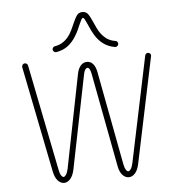

<svg xmlns="http://www.w3.org/2000/svg" viewBox="-51 -730 733 786"><g transform="rotate(-5 316.0 -337.0)"><path d="M568.8 -492.2Q574.7 -492.2 578.4 -487.8Q582 -483.4 580.6 -477.5L489.7 -43.5Q484.4 -17.6 472.7 -4.6Q460.9 8.3 446.8 8.3Q432.6 8.3 420.9 -4.4Q409.2 -17.1 404.8 -41.5L332 -426.8Q327.1 -452.6 316.9 -452.6Q312 -452.6 307.6 -446.3Q303.2 -439.9 300.8 -426.8L223.6 -43.5Q218.3 -17.6 206.5 -4.6Q194.8 8.3 181.2 8.3Q167 8.3 155.5 -4.2Q144 -16.6 138.7 -41.5L51.3 -478.5Q50.3 -483.9 54 -488.5Q57.6 -493.2 63.5 -493.2Q67.9 -493.2 71.3 -490.5Q74.7 -487.8 75.7 -483.4L163.1 -46.4Q166 -31.2 171.1 -23.7Q176.3 -16.1 181.2 -16.1Q185.5 -16.1 191.2 -24.2Q196.8 -32.2 200.2 -48.3L276.4 -431.6Q280.8 -453.6 291.5 -465.3Q302.2 -477.1 316.9 -477.1Q332 -477.1 342 -465.6Q352.1 -454.1 356.4 -431.6L429.2 -46.4Q432.1 -31.7 437 -23.9Q441.9 -16.1 446.8 -16.1Q451.7 -16.1 457.3 -24.2Q462.9 -32.2 466.3 -48.3L557.1 -482.4Q558.1 -486.3 561.3 -489.3Q564.5 -492.2 568.8 -492.2ZM451.2 -540Q451.2 -534.7 446.8 -530.8Q442.4 -526.9 437 -527.8Q385.3 -536.1 355.5 -585.4Q345.2 -602.1 332.5 -632.3Q326.2 -646.5 323 -652.1Q319.8 -657.7 316.4 -657.7Q313 -657.7 309.8 -652.1Q306.6 -646.5 300.8 -633.3Q296.4 -622.1 290 -608.6Q283.7 -595.2 275.9 -583.5Q262.2 -561.5 243.2 -547.1Q224.1 -532.7 195.8 -527.8Q190.4 -526.9 186 -530.8Q181.6 -534.7 181.6 -540Q181.6 -544.4 184.6 -548.1Q187.5 -551.8 191.9 -552.2Q231.4 -558.6 255.4 -596.2Q264.2 -609.9 275.4 -636.7Q285.6 -660.6 293.7 -671.4Q301.8 -682.1 316.4 -682.1Q331.1 -682.1 339.1 -671.1Q347.2 -660.2 357.9 -635.3Q367.7 -612.3 376 -598.1Q387.7 -579.6 403.1 -567.6Q418.5 -555.7 440.9 -552.2Q445.8 -551.8 448.5 -548.1Q451.2 -544.4 451.2 -540Z"/></g></svg>

Font: Velvelyne Light
Style: Regular
Weight: 200
Designer: Manon Van der Borght et Mariel Nils
Foundry: Velvetyne
Version: Version 1.070